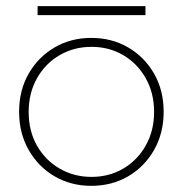

<svg xmlns="http://www.w3.org/2000/svg" viewBox="-20 -593 593 623"><path d="M42 -230Q42 -161 73 -106.5Q104 -52 157 -21Q210 10 276 10Q343 10 396 -21Q449 -52 480 -106.5Q511 -161 511 -230Q511 -300 480 -354Q449 -408 396 -439Q343 -470 276 -470Q210 -470 157 -439Q104 -408 73 -354Q42 -300 42 -230ZM73 -230Q73 -291 100 -339Q127 -387 173.5 -414Q220 -441 277 -441Q334 -441 380 -414Q426 -387 453 -339Q480 -291 480 -230Q480 -169 453 -121Q426 -73 380 -46Q334 -19 277 -19Q220 -19 173.5 -46Q127 -73 100 -120.5Q73 -168 73 -230ZM102 -544H452V-573H102Z"/></svg>

Font: Jost ExtraLight
Style: Regular
Weight: 250
Version: Version 3.710